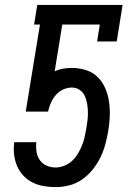

<svg xmlns="http://www.w3.org/2000/svg" viewBox="-20 -755 540 783"><path d="M207 8Q183 8 159 4Q135 0 114.5 -10Q94 -20 78 -36Q62 -52 52 -73Q42 -94 38.5 -117.5Q35 -141 37 -165L38 -175H128V-174Q126 -155 129 -136Q132 -117 142.5 -102Q153 -87 170 -79.5Q187 -72 207 -72Q224 -72 242 -79Q260 -86 274 -99Q288 -112 297.5 -128Q307 -144 314 -161Q321 -178 325 -195.5Q329 -213 332 -231Q335 -248 337 -265.5Q339 -283 338.5 -300Q338 -317 335 -334Q332 -351 325 -365.5Q318 -380 304 -389Q290 -398 273 -398Q255 -398 237.5 -390Q220 -382 207.5 -367.5Q195 -353 187.5 -335.5Q180 -318 176 -300H85L143 -655H119L132 -735H480L456 -586H376L387 -655H234L203 -464Q220 -472 237.5 -475Q255 -478 273 -478Q303 -478 331 -469Q359 -460 379 -440Q399 -420 410 -393.5Q421 -367 425 -337.5Q429 -308 427.5 -278Q426 -248 421 -218Q416 -190 408.5 -163Q401 -136 388.5 -111Q376 -86 357 -62.5Q338 -39 314 -22.5Q290 -6 262 1Q234 8 207 8Z"/></svg>

Font: Iosevka Curly Slab MdObl
Style: Regular
Weight: 500
Italic angle: -9°
Monospace: yes
Designer: Belleve Invis
Foundry: Belleve Invis
Version: Version 11.0.0; ttfautohint (v1.8.3)